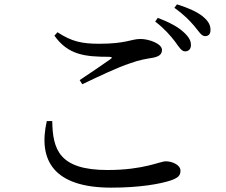

<svg xmlns="http://www.w3.org/2000/svg" viewBox="-20 -842 1040 882"><path d="M784 -651C802 -626 814 -606 830 -606C846 -606 857 -616 857 -634C858 -654 848 -672 824 -694C799 -718 757 -740 705 -760L693 -743C737 -709 764 -677 784 -651ZM873 -722C894 -697 905 -676 922 -676C939 -676 947 -686 947 -705C947 -726 938 -745 911 -767C886 -787 845 -806 793 -822L781 -806C829 -772 852 -746 873 -722ZM230 -678C293 -590 369 -581 482 -581C496 -580 497 -577 487 -570C453 -546 393 -505 346 -474L358 -455C433 -491 524 -534 577 -551C623 -568 655 -572 684 -577C712 -583 724 -593 724 -613C724 -641 665 -663 625 -663C583 -663 559 -641 437 -641C358 -641 311 -650 244 -694ZM220 -286C222 -155 252 -61 474 -61C641 -61 714 -101 742 -101C770 -101 809 -85 809 -58C809 -35 798 -25 764 -13C715 3 623 20 491 20C226 20 154 -106 195 -286Z"/></svg>

Font: Noto Serif JP Medium
Style: Regular
Weight: 500
Designer: Ryoko NISHIZUKA 西塚涼子 (kana & ideographs); Frank Grießhammer (Latin, Greek & Cyrillic); Wenlong ZHANG 张文龙 (bopomofo); San
Foundry: Adobe
Version: Version 2.001;hotconv 1.1.0;makeotfexe 2.6.0